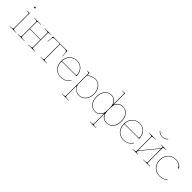

<svg xmlns="http://www.w3.org/2000/svg" viewBox="341 -2389 4257 4257"><g transform="rotate(45 2469.0 -261.0)"><path d="M105 -690C105 -679 114.5 -670 125 -670C136 -670 145 -679.5 145 -690C145 -701 135.5 -710 125 -710C114 -710 105 -700.5 105 -690ZM132.5 -35V-521.5L67.5 -520H55V-512.5H67.5C106 -512.5 120 -506 120 -487.5V-35C120 -20.5 113.5 -7.5 45 -7.5H25V0H225V-7.5H207.5C139 -7.5 132.5 -20.5 132.5 -35Z M277.5 -520V-512.5H292.5C361 -512.5 367.5 -501 367.5 -486.5V-36C367.5 -21.5 361 -7.5 292.5 -7.5H277.5V0H487.5V-7.5H455C386.5 -7.5 380 -21.5 380 -36V-270H715V-36C715 -21.5 708.5 -7.5 640 -7.5H607.5V0H817.5V-7.5H802.5C734 -7.5 727.5 -21.5 727.5 -36V-486.5C727.5 -501 734 -512.5 802.5 -512.5H817.5V-520H607.5V-512.5H640C708.5 -512.5 715 -501 715 -486.5V-280H380V-486.5C380 -501 386.5 -512.5 455 -512.5H487.5V-520Z M1096.5 -35V-510H1241.5C1292 -510 1306.5 -495 1310 -447.5L1316 -354.5L1324 -355.5L1313.5 -515.5C1313.5 -519 1310 -520 1308.5 -520H869.5C868 -520 864.5 -519 864.5 -515.5L854 -355.5L862 -354.5L868 -447.5C871.5 -495 886 -510 936.5 -510H1084V-35C1084 -20.5 1077.5 -7.5 1009 -7.5H989V0H1189V-7.5H1171.5C1103 -7.5 1096.5 -20.5 1096.5 -35Z M1816 -275H1387V-275.5C1393.5 -415.5 1488.5 -512.5 1619 -512.5C1738 -512.5 1817.5 -435.5 1837 -324C1838 -319.5 1838.5 -314.5 1838.5 -309C1838.5 -292.5 1833.5 -275 1816 -275ZM1386.5 -265H1849C1851 -265 1854 -266.5 1854 -270C1854 -415 1762 -522.5 1619 -522.5C1481 -522.5 1378.5 -418 1374 -270.5V-260C1374 -109.5 1473.5 2.5 1614 2.5C1730 2.5 1803.5 -48.5 1842.5 -118L1833.5 -123C1796 -56.5 1727 -7.5 1614 -7.5C1480 -7.5 1386.5 -114 1386.5 -260Z M2006.5 -436C2068.5 -483 2134 -512.5 2197.5 -512.5C2316 -512.5 2401.5 -406.5 2401.5 -260C2401.5 -113.5 2313.5 -7.5 2192.5 -7.5C2102 -7.5 2033.5 -67 2006.5 -154.5ZM2006.5 205V-87C2006.5 -100 2008.5 -105.5 2011.5 -105.5C2015 -105.5 2020 -99.5 2025 -91.5C2061.5 -34.5 2120 2.5 2192.5 2.5C2321 2.5 2414 -108 2414 -260C2414 -412 2323 -522.5 2197.5 -522.5C2133 -522.5 2067.5 -493.5 2006.5 -448.5V-521.5L1941.5 -520H1929V-512.5H1941.5C1980 -512.5 1994 -506 1994 -487.5V205C1994 219.5 1987.5 232.5 1919 232.5H1899V240H2119V232.5H2081.5C2013 232.5 2006.5 219.5 2006.5 205Z M2883 205V-125C2908.5 -46 2971 2.5 3055 2.5C3184 2.5 3270.5 -102.5 3270.5 -260C3270.5 -417.5 3184 -522.5 3055 -522.5C2971 -522.5 2908.5 -474 2883 -395V-761.5L2818 -760H2795.5V-752.5H2818C2856.5 -752.5 2870.5 -746 2870.5 -727.5V-395C2845 -474 2782.5 -522.5 2698.5 -522.5C2569.5 -522.5 2483 -417.5 2483 -260C2483 -102.5 2569.5 2.5 2698.5 2.5C2782.5 2.5 2845 -46 2870.5 -125V205C2870.5 219.5 2864 232.5 2795.5 232.5H2775.5V240H2975.5V232.5H2958C2889.5 232.5 2883 219.5 2883 205ZM2870.5 -310V-210C2870.5 -88.5 2802 -7.5 2698.5 -7.5C2577 -7.5 2495.5 -108.5 2495.5 -260C2495.5 -411.5 2577 -512.5 2698.5 -512.5C2802 -512.5 2870.5 -431.5 2870.5 -310ZM2883 -310C2883 -431.5 2951.5 -512.5 3055 -512.5C3176.5 -512.5 3258 -411.5 3258 -260C3258 -108.5 3176.5 -7.5 3055 -7.5C2951.5 -7.5 2883 -88.5 2883 -210Z M3781.5 -275H3352.5V-275.5C3359 -415.5 3454 -512.5 3584.5 -512.5C3703.5 -512.5 3783 -435.5 3802.5 -324C3803.5 -319.5 3804 -314.5 3804 -309C3804 -292.5 3799 -275 3781.5 -275ZM3352 -265H3814.5C3816.5 -265 3819.5 -266.5 3819.5 -270C3819.5 -415 3727.5 -522.5 3584.5 -522.5C3446.5 -522.5 3344 -418 3339.5 -270.5V-260C3339.5 -109.5 3439 2.5 3579.5 2.5C3695.5 2.5 3769 -48.5 3808 -118L3799 -123C3761.5 -56.5 3692.5 -7.5 3579.5 -7.5C3445.5 -7.5 3352 -114 3352 -260Z M4149.5 -665C4099 -665 4057 -681.5 4025 -720.5L4016.5 -714.5C4036.5 -689.5 4074 -655 4149.5 -655C4223 -655 4261.5 -688 4282.5 -714.5L4274 -720.5C4244 -683.5 4202 -665 4149.5 -665ZM4419.5 -520H4252V-512.5H4284C4305.5 -512.5 4314.5 -505 4314.5 -492.5C4314.5 -476.5 4300 -451.5 4276 -422.5L3982 -63.5V-486.5C3982 -501 3988.5 -512.5 4057 -512.5H4089.5V-520H3879.5V-512.5H3894.5C3963 -512.5 3969.5 -501 3969.5 -486.5V-36C3969.5 -21.5 3963 -7.5 3894.5 -7.5H3879.5V0H4047V-7.5H4015C3993.5 -7.5 3984.5 -15 3984.5 -28C3984.5 -44 3999 -69 4023 -98L4317 -457V-33.5C4317 -19 4310.5 -7.5 4242 -7.5H4209.5V0H4419.5V-7.5H4404.5C4336 -7.5 4329.5 -19 4329.5 -33.5V-484C4329.5 -498.5 4336 -512.5 4404.5 -512.5H4419.5Z M4709 -512.5C4794 -512.5 4879.5 -470.5 4879.5 -422.5C4879.5 -416 4883.5 -412 4890 -412C4896.5 -412 4900.5 -416 4900.5 -422.5C4900.5 -465 4816.5 -522.5 4710.5 -522.5C4569 -522.5 4465.5 -412 4465.5 -259C4465.5 -106.5 4572.5 3.5 4720.5 3.5C4786.5 3.5 4857 -18.5 4910.5 -64L4904 -71.5C4852.5 -28 4784.5 -6.5 4720.5 -6.5C4578 -6.5 4478 -112 4478 -259C4478 -407 4574.5 -512.5 4709 -512.5Z"/></g></svg>

Font: Znikomit
Style: Regular
Weight: 100
Designer: gluk
Foundry: gluk
Version: Version 0.55